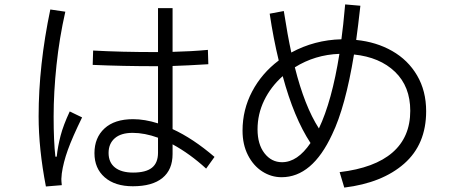

<svg xmlns="http://www.w3.org/2000/svg" viewBox="-20 -822 2040 870"><path d="M914 -58Q841 -125 762 -168V-124Q762 -53 716 -15.5Q670 22 582 22Q501 22 454.5 -18.5Q408 -59 408 -128Q408 -198 453.5 -240Q499 -282 583 -282Q636 -282 696 -263V-522H688Q537 -522 400 -528L402 -593Q527 -586 690 -586H696V-785H762V-587Q847 -589 922 -596L924 -531Q827 -525 762 -523V-237Q854 -195 952 -111ZM237 -112Q242 -159 254.5 -207Q267 -255 296 -317L352 -290Q308 -200 287.5 -143Q267 -86 260 -36Q258 -18 258 -11Q258 -1 260 17L188 23Q155 -148 155 -295Q155 -526 208 -779L276 -769Q249 -650 236 -527Q223 -404 223 -294Q223 -181 231 -112ZM696 -198Q635 -220 581 -220Q528 -220 500 -195.5Q472 -171 472 -129Q472 -86 501 -63Q530 -40 583 -40Q641 -40 668.5 -62Q696 -84 696 -130Z M1911 -318Q1911 -168 1811.5 -80.5Q1712 7 1540 28L1519 -42Q1678 -61 1758.5 -131Q1839 -201 1839 -320Q1839 -430 1770 -496.5Q1701 -563 1584 -575Q1545 -337 1485 -213Q1395 -19 1256 -19Q1209 -19 1168.5 -45Q1128 -71 1103.5 -119Q1079 -167 1079 -230Q1079 -325 1122.5 -407.5Q1166 -490 1243 -548Q1219 -646 1202 -760L1266 -772Q1283 -662 1300 -584Q1405 -641 1527 -644Q1535 -701 1544 -802L1613 -796Q1602 -698 1594 -641Q1685 -632 1757 -591Q1829 -550 1870 -480Q1911 -410 1911 -318ZM1518 -578Q1407 -574 1316 -517Q1360 -341 1425 -240Q1484 -364 1518 -578ZM1387 -174Q1312 -288 1261 -477Q1207 -429 1177 -367Q1147 -305 1147 -236Q1147 -168 1178.5 -127.5Q1210 -87 1258 -87Q1328 -87 1387 -174Z"/></svg>

Font: IBM Plex Sans SC
Style: Regular
Weight: 400
Designer: Mike Abbink; Paul van der Laan; Pieter van Rosmalen; Eunyou Noh; Wujin Sim; Chorong Kim; Dohee Lee; Yejin We; Jinhee Kim
Foundry: Sandoll Inc.
Version: Version 1.000